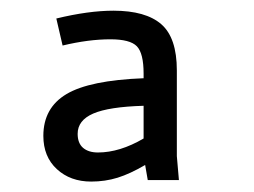

<svg xmlns="http://www.w3.org/2000/svg" viewBox="-20 -651 478 361"><path d="M257.8 -312.5 252.9 -340.8Q224.6 -324.2 201.2 -316.9Q177.7 -309.6 151.4 -309.6Q112.3 -309.6 86.9 -333Q61.5 -356.4 61.5 -395.5Q61.5 -448.2 105 -474.1Q148.4 -500 250 -503.9V-512.7Q250 -550.8 237.3 -564Q224.6 -577.1 187.5 -577.1Q146.5 -577.1 97.7 -565.4L85.9 -616.2Q146.5 -630.9 193.4 -630.9Q253.9 -630.9 283.2 -605.5Q312.5 -580.1 312.5 -518.6V-357.4L316.4 -312.5ZM164.1 -364.3Q205.1 -364.3 250 -390.6V-452.1Q184.6 -450.2 155.3 -437.5Q126 -424.8 126 -399.4Q126 -381.8 136.2 -373Q146.5 -364.3 164.1 -364.3Z"/></svg>

Font: Sudo
Style: Bold
Weight: 700
Monospace: yes
Designer: Jens Kutilek
Foundry: Jens Kutilek
Version: Version 0.040